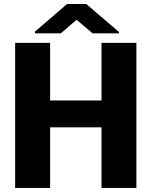

<svg xmlns="http://www.w3.org/2000/svg" viewBox="-20 -921 743 941"><path d="M225.6 -710.9V-428.7H477.5V-710.9H648.4V0H477.5V-296.9H225.6V0H54.2V-710.9ZM402.8 -901.4 563 -764.2V-757.8H433.6L355.5 -824.2L278.3 -757.8H151.4V-766.1L308.6 -901.4Z"/></svg>

Font: Vazirmatn RD UI FD Black
Style: Regular
Weight: 900
Designer: Saber Rastikerdar
Foundry: Saber Rastikerdar
Version: Version 33.003